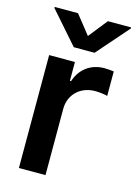

<svg xmlns="http://www.w3.org/2000/svg" viewBox="-117 -832 636 896"><g transform="rotate(15 201.0 -384.5)"><path d="M145.6 -769.2H33V-764.2L167.6 -610.8H268.1L402.3 -764.2V-769.2H289.8L217.7 -678.3ZM66.1 0H194.6V-320.7C194.6 -389.9 246.8 -438.9 317.5 -438.9C339.5 -438.9 366.1 -435 377.1 -431.5V-549.7C365.4 -551.8 345.5 -553.3 331 -553.3C268.5 -553.3 216.3 -517.8 196.4 -454.5H190.7V-545.5H66.1Z"/></g></svg>

Font: TID UI Semi Bold
Style: Regular
Weight: 600
Designer: The TID Project Authors
Foundry: Bakken & Bæck
Version: Version 1.001;hotconv 1.0.109;makeotfexe 2.5.65596